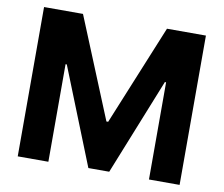

<svg xmlns="http://www.w3.org/2000/svg" viewBox="-79 -824 1074 921"><g transform="rotate(10 457.5 -363.5)"><path d="M63.2 -727.3V0H212.4V-475.1H218.4L406.6 -3.6H508.2L696.4 -473.4H702.4V0H851.6V-727.3H661.9L461.6 -238.6H453.1L252.8 -727.3Z"/></g></svg>

Font: Magic Ui Pro
Style: Bold
Weight: 700
Designer: Stefan Endress, Andreas Faust
Version: Version 1.000;FEAKit 1.0